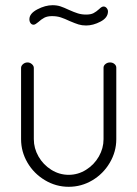

<svg xmlns="http://www.w3.org/2000/svg" viewBox="-20 -712 528 738"><path d="M61 -177V-451Q61 -459 68.5 -465.5Q76 -472 86 -472Q95 -472 102.5 -465.5Q110 -459 110 -451V-177Q110 -142 128 -110.5Q146 -79 177 -59.5Q208 -40 244 -40Q280 -40 311 -59.5Q342 -79 360 -110.5Q378 -142 378 -177V-452Q378 -460 385.5 -466Q393 -472 403 -472Q413 -472 420 -466Q427 -460 427 -452V-177Q427 -129 402 -86.5Q377 -44 335 -19Q293 6 244 6Q195 6 152.5 -19.5Q110 -45 85.5 -87Q61 -129 61 -177ZM127 -627Q122 -623 117.5 -620Q113 -617 109 -617Q102 -617 97.5 -623Q93 -629 93 -638Q93 -660 123.5 -676Q154 -692 182 -692Q199 -692 212.5 -687.5Q226 -683 245 -674Q265 -665 279.5 -660.5Q294 -656 311 -656Q329 -656 339.5 -661.5Q350 -667 361 -677Q371 -687 378 -687Q385 -687 390 -681Q395 -675 395 -668Q395 -644 366.5 -629Q338 -614 311 -614Q295 -614 282 -618Q269 -622 248 -631Q229 -640 214 -645Q199 -650 180 -650Q162 -650 150.5 -644Q139 -638 127 -627Z"/></svg>

Font: Dosis
Style: Regular
Weight: 400
Designer: Edgar Tolentino, Pablo Impallari, Igino Marini
Foundry: Edgar Tolentino, Pablo Impallari, Igino Marini
Version: Version 1.007;Glyphs 3.1.1 (3134)